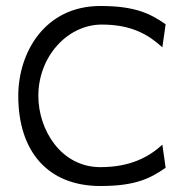

<svg xmlns="http://www.w3.org/2000/svg" viewBox="-20 -610 613 641"><path d="M41 -290C41 -103 141 11 315 11C430 11 480 -13 533 -50L522 -127C478 -87 417 -52 315 -52C184 -52 108 -176 108 -290C108 -421 205 -528 320 -528C421 -528 477 -493 522 -452L533 -529C481 -565 431 -590 315 -590C129 -590 41 -434 41 -290Z"/></svg>

Font: Charger Sport
Style: LitExt
Weight: 300
Designer: Jasper
Foundry: Cannot Into Space Fonts
Version: Version 1.1